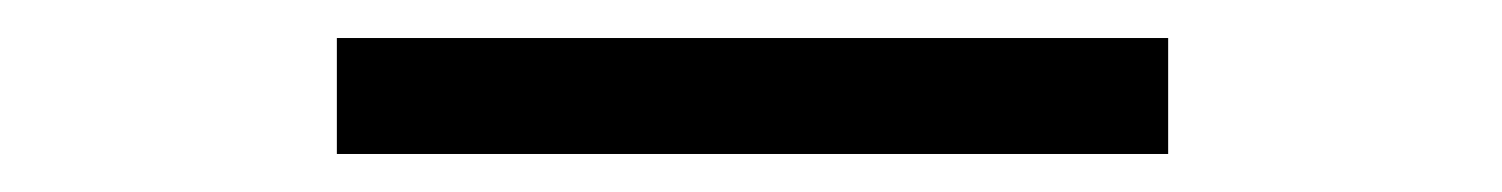

<svg xmlns="http://www.w3.org/2000/svg" viewBox="-20 -81 790 101"><path d="M157.2 -61H594.5V0H157.2Z"/></svg>

Font: FreesentationVF
Style: Regular
Weight: 400
Designer: glyphs from Roboto by Christian Robertson / Hangul glyphs from Noto Sans CJK(Source Han Sans) by Jang Soo-young and Kang
Foundry: PT&
Version: Version 2.001;Glyphs 3.3.1 (3343)